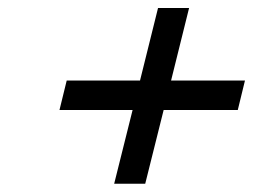

<svg xmlns="http://www.w3.org/2000/svg" viewBox="-20 -584 617 468"><path d="M440.9 -564.5 397 -387.7H577.1L559.6 -315.9H378.9L334 -136.2H258.3L303.2 -315.9H125L142.6 -387.7H321.3L365.2 -564.5Z"/></svg>

Font: Lesson One
Style: Italic
Weight: 400
Italic angle: -14°
Designer: But Ko, Victor Gaultney, Annie Olsen, Julie Remington, Don Collingsworth, Eric Hays, Becca Hirsbrunner
Version: Version 1.100